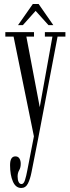

<svg xmlns="http://www.w3.org/2000/svg" viewBox="-20 -683 346 954"><path d="M85.5 251Q58 251 44 218.8Q30 186.5 30 137.5Q30 94 56.5 94Q70 94 76.5 104.5Q83 115 83 131Q83 150 75.2 163Q67.5 176 67.5 194Q67.5 210.5 72.5 221Q77.5 231.5 87 231.5Q98 231.5 104.2 211.5Q110.5 191.5 115 167L148.5 -5.5L47.5 -501H6.5V-523.5H149V-501H111L177.5 -150.5L240.5 -501H203V-523.5H305V-501H266L170 3.5L136.5 173Q130 206.5 118.8 228.8Q107.5 251 85.5 251ZM69.5 -558 143 -663H172L245 -558H221L157 -629L93.5 -558Z"/></svg>

Font: Imbue 50pt Light
Style: Regular
Weight: 300
Designer: Tyler Finck
Foundry: Etcetera Type Company
Version: Version 1.102; ttfautohint (v1.8.3)